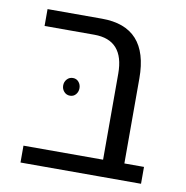

<svg xmlns="http://www.w3.org/2000/svg" viewBox="-67 -620 661 684"><g transform="rotate(10 263.0 -277.5)"><path d="M416 -61H487V0H339H51V-61H339V-372Q339 -494 231 -494H51V-555H248Q416 -555 416 -369ZM204 -319.5Q212 -310 212 -297Q212 -284 204 -274.5Q196 -265 183 -265Q170 -265 161.5 -274.5Q153 -284 153 -297Q153 -310 161.5 -319.5Q170 -329 183 -329Q196 -329 204 -319.5Z"/></g></svg>

Font: Assistant
Style: Regular
Weight: 400
Designer: Hebrew By Ben Nathan, Latin by Paul Hunt
Version: Version 2.001;PS 002.001;hotconv 1.0.88;makeotf.lib2.5.64775